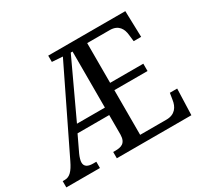

<svg xmlns="http://www.w3.org/2000/svg" viewBox="-147 -914 1175 1113"><g transform="rotate(-30 440.5 -357.0)"><path d="M0 0H225V-42H203C168 -42 148 -54 148 -81C148 -93 153 -112 163 -134L213 -239H425V-109C424 -50 391 -42 351 -42H338V0H837L843 -175H794L787 -132C781 -88 757 -50 699 -50H523V-349H745V-398H523V-664H676C732 -663 753 -626 757 -582L762 -539H812L807 -714H291V-672L362 -667L96 -120C70 -66 47 -42 14 -42H0ZM238 -289 413 -664H425V-289Z"/></g></svg>

Font: Noto Serif Ethiopic SmCn
Style: Regular
Weight: 400
Width: 4
Designer: Monotype Design Team
Foundry: Monotype Imaging Inc.
Version: Version 2.102